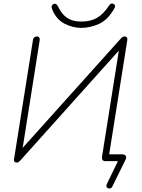

<svg xmlns="http://www.w3.org/2000/svg" viewBox="-20 -919 810 1095"><path d="M621 144Q618 151 612.5 154Q607 157 601.5 156Q596 155 592 152Q588 149 587 143.5Q586 138 589 131L661 -17V0H580Q570 0 565 -6.5Q560 -13 562 -26L663 -663H687L97 -5Q90 2 86.5 5Q83 8 76 8Q72 8 68.5 7Q65 6 63 3.5Q61 1 60 -2.5Q59 -6 60 -11L168 -691Q170 -702 175.5 -706.5Q181 -711 191 -711Q200 -711 204 -704.5Q208 -698 206 -687L104 -42H79L668 -698Q675 -706 679.5 -708.5Q684 -711 691 -711Q697 -711 700.5 -708.5Q704 -706 705.5 -701.5Q707 -697 706 -690L600 -22L584 -39H675Q691 -39 697 -30.5Q703 -22 695 -6ZM443 -760Q394 -760 347 -784.5Q300 -809 277 -867Q273 -878 275 -885Q277 -892 285 -896Q293 -900 300 -895.5Q307 -891 312 -880Q332 -838 363 -817Q394 -796 443 -796Q496 -796 533 -817Q570 -838 604 -890Q609 -897 614.5 -898.5Q620 -900 627 -897Q635 -893 636 -885.5Q637 -878 630 -867Q593 -804 543 -782Q493 -760 443 -760Z"/></svg>

Font: Nunito ExtraLight
Style: Italic
Weight: 200
Italic angle: -9°
Designer: Vernon Adams
Foundry: Vernon Adams
Version: Version 3.602